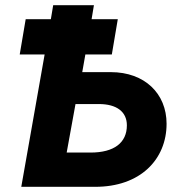

<svg xmlns="http://www.w3.org/2000/svg" viewBox="-20 -720 699 740"><path d="M62 0H345C521 1 622 -106 622 -243C622 -359 538 -442 407 -442H297L309 -510H411L434 -646H333L342 -700H185L176 -646H79L56 -510H152ZM237 -132 271 -319H361C430 -319 469 -289 469 -237C469 -170 420 -132 329 -132Z"/></svg>

Font: Fixel Display
Style: Bold Italic
Weight: 700
Italic angle: -10°
Designer: AlfaBravo + MacPaw
Foundry: Kyrylo Tkachov, Marchela Mozhyna, Serhii Makarenko, Maria Weinstein, Zakhar Kryvoshyya
Version: Version 1.210;Glyphs 3.2 (3217)